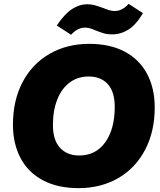

<svg xmlns="http://www.w3.org/2000/svg" viewBox="-20 -965 830 994"><path d="M47 -320Q47 -445 97 -540Q147 -635 237 -686.5Q327 -738 442 -738Q550 -738 626 -697.5Q702 -657 741.5 -582.5Q781 -508 781 -409Q781 -284 731 -189Q681 -94 591.5 -42.5Q502 9 387 9Q279 9 202.5 -31.5Q126 -72 86.5 -146.5Q47 -221 47 -320ZM574 -412Q574 -490 538 -529.5Q502 -569 439 -569Q383 -569 341 -538Q299 -507 276.5 -450Q254 -393 254 -318Q254 -240 290.5 -200Q327 -160 390 -160Q476 -160 525 -228.5Q574 -297 574 -412ZM476 -807Q458 -815 445.5 -818.5Q433 -822 420 -822Q381 -822 348 -785L274 -833Q315 -894 353.5 -918.5Q392 -943 431 -943Q452 -943 470 -938Q488 -933 513 -924Q533 -916 546.5 -912Q560 -908 573 -908Q613 -908 646 -945L720 -897Q684 -836 644.5 -811.5Q605 -787 560 -787Q536 -787 519 -792Q502 -797 476 -807Z"/></svg>

Font: Mona Sans Black
Style: Italic
Weight: 900
Italic angle: -11.7°
Designer: Deni Anggara
Foundry: GitHub
Version: Version 2.000